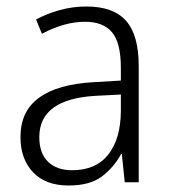

<svg xmlns="http://www.w3.org/2000/svg" viewBox="-20 -561 523 591"><path d="M246 -541Q329 -541 368 -497Q407 -453 407 -358V0H364L355 -87H353Q329 -44 292.5 -17Q256 10 191 10Q120 10 81.5 -31Q43 -72 43 -139Q43 -219 100.5 -260.5Q158 -302 268 -308L352 -313V-352Q352 -430 324.5 -462Q297 -494 242 -494Q209 -494 176 -484.5Q143 -475 109 -457L91 -501Q124 -519 164 -530Q204 -541 246 -541ZM274 -266Q101 -256 101 -139Q101 -89 128 -63Q155 -37 202 -37Q275 -37 313 -85Q351 -133 352 -217V-270Z"/></svg>

Font: Noto Sans Kannada SemiCondensed Light
Style: Regular
Weight: 300
Width: 4
Designer: Jelle Bosma - Monotype Design Team
Foundry: Monotype Imaging Inc.
Version: Version 2.005; ttfautohint (v1.8.4.7-5d5b)